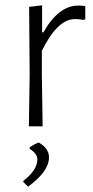

<svg xmlns="http://www.w3.org/2000/svg" viewBox="-20 -477 351 725"><path d="M139 -457V-355H144Q201 -456 276 -456Q288 -456 302 -454V-404L295 -402Q277 -405 263 -405Q197 -405 138 -285V-198L141 0H89L92 -195L90 -451ZM126 61Q165 83 165 117Q165 170 86 228L68 210V206Q121 165 121 125Q121 103 92 85V80Q104 70 126 61Z"/></svg>

Font: Alegreya Sans SC Light
Style: Regular
Weight: 300
Designer: Juan Pablo del Peral
Foundry: Huerta Tipografica
Version: Version 2.007